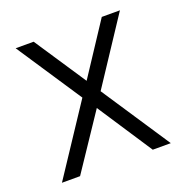

<svg xmlns="http://www.w3.org/2000/svg" viewBox="-98 -588 646 675"><g transform="rotate(-20 225.5 -250.0)"><path d="M361.8 0 227.1 -205.1 89.8 0H22L191.9 -256.8L30.8 -500H98.1L226.1 -307.1L353 -500H420.9L259.8 -255.9L429.2 0Z"/></g></svg>

Font: LT Hoop Light
Style: Regular
Weight: 300
Designer: Daniel Lyons
Foundry: LyonsType
Version: Version 1.000